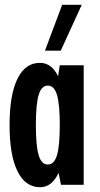

<svg xmlns="http://www.w3.org/2000/svg" viewBox="-20 -773 420 803"><path d="M235 0 225 -50Q197 10 148 10Q86 10 53 -57Q20 -124 20 -250Q20 -376 53 -443.5Q86 -511 148 -510Q196 -510 223 -454L230 -500H330V0ZM141.5 -124.5Q153 -85 180 -85Q207 -85 218.5 -124.5Q230 -164 230 -250Q230 -336 218.5 -375.5Q207 -415 180 -415Q153 -415 141.5 -375.5Q130 -336 130 -250Q130 -164 141.5 -124.5ZM168 -561 240 -753H322L234 -561Z"/></svg>

Font: Gully ECD Medium
Style: Regular
Weight: 500
Width: 2
Designer: jaikishan Patel
Foundry: MagicType
Version: Version 1.000;Glyphs 3.2 (3242)